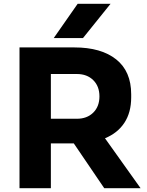

<svg xmlns="http://www.w3.org/2000/svg" viewBox="-20 -984 770 1004"><path d="M82 -736H369Q509 -736 587.5 -673.5Q666 -611 666 -491V-475Q666 -396 630.5 -342Q595 -288 529 -261L715 0H525L366 -234H246V0H82ZM382 -363Q435 -363 467.5 -395Q500 -427 500 -480Q500 -533 467.5 -565Q435 -597 382 -597H246V-363ZM386 -964H558L414 -785H261Z"/></svg>

Font: Sora-SIA
Style: Bold
Weight: 700
Designer: Jonathan Barnbrook, Julián Moncada
Foundry: Barnbrook Fonts
Version: Version 2.000